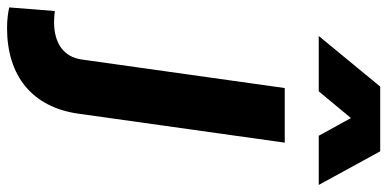

<svg xmlns="http://www.w3.org/2000/svg" viewBox="-416 -560 1072 531"><g transform="rotate(90 119.5 -294.0)"><path d="M106 -640 180 -729 229 -640H365L272 -810H93L-47 -640ZM-69 222C63 222 150 153 168 24L248 -546H97L18 16C11 64 -25 92 -86 92C-94 92 -105 91 -116 90L-126 216C-113 219 -93 222 -69 222Z"/></g></svg>

Font: Plus Jakarta Sans ExtraBold
Style: Italic
Weight: 800
Italic angle: -8°
Designer: Gumpita Rahayu
Foundry: Tokotype
Version: Version 2.071;gftools[0.9.30]